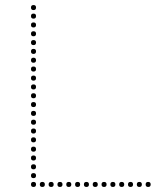

<svg xmlns="http://www.w3.org/2000/svg" viewBox="-20 -746 631 762"><path d="M113 -706Q103 -706 103 -716Q103 -726 113 -726Q123 -726 123 -716Q123 -706 113 -706ZM113 -672Q103 -672 103 -682Q103 -692 113 -692Q123 -692 123 -682Q123 -672 113 -672ZM113 -637Q103 -637 103 -647Q103 -657 113 -657Q123 -657 123 -647Q123 -637 113 -637ZM113 -602Q103 -602 103 -612Q103 -622 113 -622Q123 -622 123 -612Q123 -602 113 -602ZM113 -567Q103 -567 103 -577Q103 -587 113 -587Q123 -587 123 -577Q123 -567 113 -567ZM113 -532Q103 -532 103 -542Q103 -552 113 -552Q123 -552 123 -542Q123 -532 113 -532ZM113 -497Q103 -497 103 -507Q103 -517 113 -517Q123 -517 123 -507Q123 -497 113 -497ZM113 -462Q103 -462 103 -472Q103 -482 113 -482Q123 -482 123 -472Q123 -462 113 -462ZM113 -426Q103 -426 103 -436Q103 -446 113 -446Q123 -446 123 -436Q123 -426 113 -426ZM113 -391Q103 -391 103 -401Q103 -411 113 -411Q123 -411 123 -401Q123 -391 113 -391ZM113 -356Q103 -356 103 -366Q103 -376 113 -376Q123 -376 123 -366Q123 -356 113 -356ZM113 -321Q103 -321 103 -331Q103 -341 113 -341Q123 -341 123 -331Q123 -321 113 -321ZM113 -286Q103 -286 103 -296Q103 -306 113 -306Q123 -306 123 -296Q123 -286 113 -286ZM113 -251Q103 -251 103 -261Q103 -271 113 -271Q123 -271 123 -261Q123 -251 113 -251ZM113 -216Q103 -216 103 -226Q103 -236 113 -236Q123 -236 123 -226Q123 -216 113 -216ZM113 -181Q103 -181 103 -191Q103 -201 113 -201Q123 -201 123 -191Q123 -181 113 -181ZM113 -144Q103 -144 103 -154Q103 -164 113 -164Q123 -164 123 -154Q123 -144 113 -144ZM113 -109Q103 -109 103 -119Q103 -129 113 -129Q123 -129 123 -119Q123 -109 113 -109ZM113 -74Q103 -74 103 -84Q103 -94 113 -94Q123 -94 123 -84Q123 -74 113 -74ZM113 -39Q103 -39 103 -49Q103 -59 113 -59Q123 -59 123 -49Q123 -39 113 -39ZM113 -4Q103 -4 103 -14Q103 -24 113 -24Q123 -24 123 -14Q123 -4 113 -4ZM148 -4Q138 -4 138 -14Q138 -24 148 -24Q158 -24 158 -14Q158 -4 148 -4ZM183 -4Q173 -4 173 -14Q173 -24 183 -24Q193 -24 193 -14Q193 -4 183 -4ZM218 -4Q208 -4 208 -14Q208 -24 218 -24Q228 -24 228 -14Q228 -4 218 -4ZM253 -4Q243 -4 243 -14Q243 -24 253 -24Q263 -24 263 -14Q263 -4 253 -4ZM288 -4Q278 -4 278 -14Q278 -24 288 -24Q298 -24 298 -14Q298 -4 288 -4ZM323 -4Q313 -4 313 -14Q313 -24 323 -24Q333 -24 333 -14Q333 -4 323 -4ZM358 -4Q348 -4 348 -14Q348 -24 358 -24Q368 -24 368 -14Q368 -4 358 -4ZM393 -4Q383 -4 383 -14Q383 -24 393 -24Q403 -24 403 -14Q403 -4 393 -4ZM428 -4Q418 -4 418 -14Q418 -24 428 -24Q438 -24 438 -14Q438 -4 428 -4ZM463 -4Q453 -4 453 -14Q453 -24 463 -24Q473 -24 473 -14Q473 -4 463 -4ZM498 -4Q488 -4 488 -14Q488 -24 498 -24Q508 -24 508 -14Q508 -4 498 -4ZM533 -4Q523 -4 523 -14Q523 -24 533 -24Q543 -24 543 -14Q543 -4 533 -4ZM568 -4Q558 -4 558 -14Q558 -24 568 -24Q578 -24 578 -14Q578 -4 568 -4Z"/></svg>

Font: Raleway Dots
Style: Regular
Weight: 400
Designer: Matt McInerney, Pablo Impallari, Rodrigo Fuenzalida, Brenda Gallo
Foundry: Matt McInerney, Pablo Impallari, Rodrigo Fuenzalida, Brenda Gallo
Version: Version 1.000